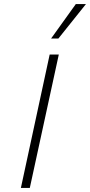

<svg xmlns="http://www.w3.org/2000/svg" viewBox="-20 -927 444 947"><path d="M83 0 225 -658H270L127 0ZM232 -737 354 -907H404L268 -737Z"/></svg>

Font: Ysabeau Office ExtraLight
Style: Italic
Weight: 250
Italic angle: -12°
Designer: Christian Thalmann (Catharsis Fonts)
Version: Version 2.001;gftools[0.9.30]; featfreeze: tnum,lnum,ss02